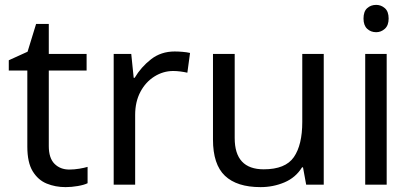

<svg xmlns="http://www.w3.org/2000/svg" viewBox="-20 -757 1690 787"><path d="M264 -62Q284 -62 305 -65.5Q326 -69 339 -73V-6Q325 1 299 5.5Q273 10 249 10Q207 10 171.5 -4.5Q136 -19 114 -55Q92 -91 92 -156V-468H16V-510L93 -545L128 -659H180V-536H335V-468H180V-158Q180 -109 203.5 -85.5Q227 -62 264 -62Z M696 -546Q711 -546 728.5 -544.5Q746 -543 759 -540L748 -459Q735 -462 719.5 -464Q704 -466 690 -466Q649 -466 613 -443.5Q577 -421 555.5 -380.5Q534 -340 534 -286V0H446V-536H518L528 -438H532Q558 -482 599 -514Q640 -546 696 -546Z M1307 -536V0H1235L1222 -71H1218Q1192 -29 1146 -9.5Q1100 10 1048 10Q951 10 902 -36.5Q853 -83 853 -185V-536H942V-191Q942 -63 1061 -63Q1150 -63 1184.5 -113Q1219 -163 1219 -257V-536Z M1522 -737Q1542 -737 1557.5 -723.5Q1573 -710 1573 -681Q1573 -653 1557.5 -639Q1542 -625 1522 -625Q1500 -625 1485 -639Q1470 -653 1470 -681Q1470 -710 1485 -723.5Q1500 -737 1522 -737ZM1565 -536V0H1477V-536Z"/></svg>

Font: Noto Sans Old Turkic
Style: Regular
Weight: 400
Designer: Monotype Design Team
Foundry: Monotype Imaging Inc.
Version: Version 2.003; ttfautohint (v1.8.4.7-5d5b)